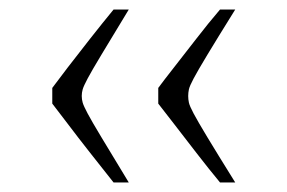

<svg xmlns="http://www.w3.org/2000/svg" viewBox="-20 -443 604 404"><path d="M376 -241Q376 -234 377.5 -227Q379 -220 387.5 -204Q396 -188 416.5 -154Q437 -120 475 -59H443Q419 -88 393.5 -121Q368 -154 346 -182.5Q324 -211 313 -225V-258Q324 -273 346 -301Q368 -329 393.5 -362Q419 -395 443 -423H475Q437 -362 416.5 -328Q396 -294 387.5 -278Q379 -262 377.5 -255Q376 -248 376 -241ZM152 -241Q152 -234 154 -227Q156 -220 164.5 -204Q173 -188 193.5 -154Q214 -120 251 -59H219Q196 -88 170 -121Q144 -154 122.5 -182.5Q101 -211 90 -225V-258Q101 -273 122.5 -301Q144 -329 170 -362Q196 -395 219 -423H251Q214 -362 193.5 -328Q173 -294 164.5 -278Q156 -262 154 -255Q152 -248 152 -241Z"/></svg>

Font: Ojuju Medium
Style: Regular
Weight: 500
Designer: Chisaokwu Joboson, Mirko Velimirovic
Foundry: Udi Foundry
Version: Version 1.000